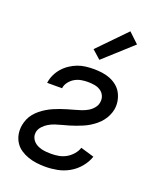

<svg xmlns="http://www.w3.org/2000/svg" viewBox="-143 -853 785 949"><g transform="rotate(20 250.0 -378.5)"><path d="M210 8Q186 8 163 5Q140 2 118.5 -5.5Q97 -13 78.5 -25.5Q60 -38 48 -57Q36 -76 32 -98.5Q28 -121 32 -145Q35 -162 42 -178.5Q49 -195 60.5 -209Q72 -223 86 -234.5Q100 -246 116 -255.5Q132 -265 148 -272Q164 -279 181 -285Q198 -291 215 -296Q232 -301 248.5 -305.5Q265 -310 282 -315.5Q299 -321 315 -330Q331 -339 343 -353.5Q355 -368 357 -385Q360 -403 353 -418.5Q346 -434 332 -443Q318 -452 301 -455Q284 -458 266 -458Q249 -458 231.5 -455Q214 -452 198 -443Q182 -434 170 -418.5Q158 -403 156 -386L155 -385H77L78 -388Q81 -409 90.5 -429Q100 -449 115 -466Q130 -483 149 -495.5Q168 -508 188 -515.5Q208 -523 229.5 -525.5Q251 -528 271 -528Q294 -528 316 -525Q338 -522 358 -514Q378 -506 394.5 -492.5Q411 -479 421 -460.5Q431 -442 435 -420Q439 -398 435 -375Q432 -359 424.5 -342.5Q417 -326 405.5 -311.5Q394 -297 380 -285.5Q366 -274 350.5 -264.5Q335 -255 318.5 -248Q302 -241 285.5 -235Q269 -229 252 -224Q235 -219 217.5 -214.5Q200 -210 183.5 -204.5Q167 -199 151.5 -190Q136 -181 123.5 -167Q111 -153 108 -136Q106 -123 110 -111Q114 -99 122.5 -90Q131 -81 142 -75.5Q153 -70 165 -67Q177 -64 190 -63Q203 -62 216 -62Q236 -62 255.5 -65.5Q275 -69 293 -79Q311 -89 325.5 -105.5Q340 -122 346 -141L417 -120Q407 -90 385 -63.5Q363 -37 333.5 -20.5Q304 -4 272.5 2Q241 8 210 8ZM281 -580 236 -620 377 -765 430 -715Z"/></g></svg>

Font: Iosevka
Style: Italic
Weight: 400
Italic angle: -9°
Monospace: yes
Designer: Belleve Invis
Foundry: Belleve Invis
Version: Version 32.5.0; ttfautohint (v1.8.4)